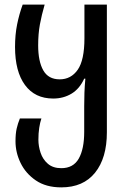

<svg xmlns="http://www.w3.org/2000/svg" viewBox="-20 -560 544 830"><path d="M245 250Q179 250 135 220Q91 190 69 144.5Q47 99 47 51Q47 18 52 -4Q57 -26 66 -48H159Q153 -30 149.5 -7Q146 16 146 44Q146 72 155.5 100.5Q165 129 187 148Q209 167 245 167Q297 167 320.5 125.5Q344 84 344 10V-101Q344 -131 345 -159Q346 -187 349 -220H344Q324 -176 289 -155Q254 -134 210 -134Q131 -134 88 -192.5Q45 -251 45 -357Q45 -410 54 -454.5Q63 -499 78 -540H173Q160 -495 152.5 -454.5Q145 -414 145 -364Q145 -295 167 -256Q189 -217 238 -217Q287 -217 316 -258.5Q345 -300 345 -395V-540H442V12Q442 123 391 186.5Q340 250 245 250Z"/></svg>

Font: Noto Sans Georgian Condensed Medium
Style: Regular
Weight: 500
Width: 3
Designer: Monotype Design Team, Akaki Razmadze
Foundry: Google LLC
Version: Version 2.005; ttfautohint (v1.8.4.7-5d5b)